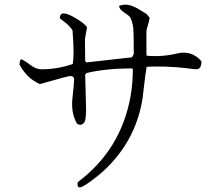

<svg xmlns="http://www.w3.org/2000/svg" viewBox="-20 -762 960 834"><path d="M855 -496Q855 -461 833 -461Q826 -461 788 -466Q702 -476 617 -472Q613 -454 602 -358Q601 -348 600 -340Q574 -163 446 -35Q425 -14 401 5Q356 40 337 49Q318 58 317 40Q316 35 318 29Q505 -111 547 -343Q557 -400 557 -461L554 -465Q443 -465 356 -445L350 -438L354 -284Q353 -241 347 -232Q335 -213 315 -224Q287 -271 295 -339Q302 -403 302 -418Q302 -430 287 -432Q280 -433 179 -404Q161 -398 153 -397Q97 -421 65 -481Q65 -498 71 -505Q84 -501 113 -479Q137 -461 160 -461Q230 -461 296 -484Q303 -521 296 -616Q295 -624 295 -630Q285 -649 247 -677Q243 -680 240 -682Q239 -722 300 -688Q342 -665 358 -644L349 -592V-591L350 -496L356 -491L553 -513L561 -527Q561 -622 559 -640Q554 -675 543 -690Q540 -694 515 -711Q499 -722 497 -736Q534 -753 586 -720L617 -701L630 -685Q630 -678 620 -644Q616 -633 616 -624V-532Q616 -526 617 -520Q682 -514 746 -529Q812 -546 855 -496Z"/></svg>

Font: cwTeXFangSong
Style: Medium
Weight: 500
Version: Version 1.17